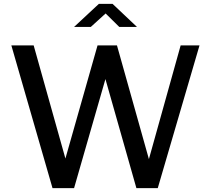

<svg xmlns="http://www.w3.org/2000/svg" viewBox="-20 -978 1094 998"><path d="M1017 -742H919L754 -151L588 -742H487L320 -154L155 -742H39L253 0H365L528 -567L689 0H800ZM600 -838H692L565 -958H494L365 -838H452L529 -908Z"/></svg>

Font: Bisquit Text
Style: Regular
Weight: 400
Version: Version 1.004;Glyphs 3.2.3 (3260)